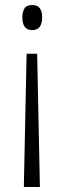

<svg xmlns="http://www.w3.org/2000/svg" viewBox="-20 -620 255 765"><path d="M148 -551Q148 -500 108 -500Q69 -500 69 -551Q69 -573 77.5 -586.5Q86 -600 109 -600Q148 -600 148 -551ZM86 -406H128L139 125H75Z"/></svg>

Font: Noto Sans Malayalam UI ExtraCondensed Light
Style: Regular
Weight: 300
Width: 2
Designer: Jelle Bosma - Monotype Design Team
Foundry: Monotype Imaging Inc.
Version: Version 2.104; ttfautohint (v1.8.4.7-5d5b)